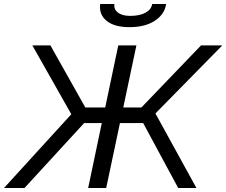

<svg xmlns="http://www.w3.org/2000/svg" viewBox="-62 -936 1127 956"><path d="M583 -800.8Q506.8 -800.8 468.3 -832.8Q429.7 -864.7 437 -916H507.8Q503.4 -890.6 524.7 -873.8Q545.9 -856.9 585.9 -856.9Q633.8 -856.9 662.6 -872.8Q691.4 -888.7 695.8 -916H765.1Q757.8 -864.7 709 -832.8Q660.2 -800.8 583 -800.8ZM-42 0 293 -367.2 99.1 -710H189L362.8 -400.9H461.9L526.9 -710H617.2L551.8 -400.9H642.1L939 -710H1044.9L711.9 -371.1L916 0H825.2L650.9 -323.2H535.2L466.8 0H377L444.8 -323.2H356.9L60.1 0Z"/></svg>

Font: Rawline Medium
Style: Italic
Weight: 500
Italic angle: -12°
Designer: Matt McInerney, Pablo Impallari, Rodrigo Fuenzalida
Foundry: Matt McInerney, Pablo Impallari, Rodrigo Fuenzalida
Version: Version 4.020;PS 004.020;hotconv 1.0.88;makeotf.lib2.5.64775